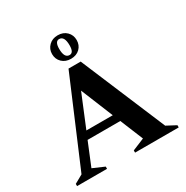

<svg xmlns="http://www.w3.org/2000/svg" viewBox="-195 -1042 1165 1204"><g transform="rotate(-30 387.0 -440.0)"><path d="M19 0V-16L80 -50L341 -665H429L687 -52L755 -16V0H439V-16L526 -52L458 -218H221L153 -52L236 -16V0ZM244 -273H435L340 -506ZM386 -710Q347 -710 322 -734Q297 -758 297 -795Q297 -831 322 -855.5Q347 -880 386 -880Q426 -880 450.5 -855.5Q475 -831 475 -795Q475 -758 450.5 -734Q426 -710 386 -710ZM390 -735Q420 -735 420 -788Q420 -855 382 -855Q352 -855 352 -801Q352 -735 390 -735Z"/></g></svg>

Font: Spectral
Style: Bold
Weight: 700
Designer: Jean-Baptiste Levee
Foundry: Production Type
Version: Version 2.001